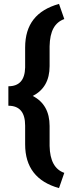

<svg xmlns="http://www.w3.org/2000/svg" viewBox="-20 -800 370 996"><path d="M313.5 96.7C264.2 79.6 238.8 33.2 237.3 -43V-146.5C237.3 -220.2 208 -272.5 149.9 -302.2C208 -332 237.3 -383.3 237.3 -457V-559.6C238.8 -639.6 264.2 -683.1 313.5 -701.2L286.1 -779.8C168.9 -746.6 110.4 -673.8 110.4 -553.2V-449.7C108.9 -384.8 80.1 -352.5 23.4 -352.5V-251.5C81.5 -251.5 110.4 -217.3 110.4 -148.4V-51.3C110.4 67.4 168.9 143.1 286.1 175.8Z"/></svg>

Font: Shabnam
Style: Bold
Weight: 700
Foundry: DejaVu fonts team - Redesigned by Saber Rastikerdar - Based on Vazir font
Version: Version 5.0.1